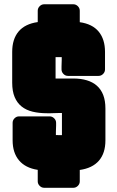

<svg xmlns="http://www.w3.org/2000/svg" viewBox="-20 -768 547 899"><path d="M240.2 -400.4H323.2Q358.4 -400.4 386.2 -392.1Q414.1 -383.8 433.6 -366.7Q453.1 -349.6 463.4 -323Q473.6 -296.4 473.6 -259.8V-110.8Q473.6 -50.8 443.1 -15.6Q412.6 19.5 353.5 27.8V81.1Q353.5 93.3 344.5 102.3Q335.4 111.3 323.2 111.3H187Q174.8 111.3 165.8 102.3Q156.7 93.3 156.7 81.1V27.3Q99.1 18.6 69.1 -17.1Q39.1 -52.7 39.1 -110.8V-192.9Q39.1 -205.1 48.1 -214.1Q57.1 -223.1 69.3 -223.1H212.4Q224.6 -223.1 233.6 -214.1Q242.7 -205.1 242.7 -192.9V-178.7L241.7 -149.9V-135.7Q248.5 -135.3 255.9 -135.3Q263.2 -135.3 270 -135.3V-238.8H252.4L217.3 -237.8H199.7Q162.6 -237.8 132.6 -245.1Q102.5 -252.4 81.3 -269.3Q60.1 -286.1 48.6 -313.5Q37.1 -340.8 37.1 -380.9V-524.9Q37.1 -585 67.1 -620.6Q97.2 -656.2 156.7 -664.6V-717.8Q156.7 -730 165.8 -739Q174.8 -748 187 -748H323.2Q335.4 -748 344.5 -739Q353.5 -730 353.5 -717.8V-664.1Q412.6 -655.8 442.1 -619.9Q471.7 -584 471.7 -524.9V-442.9Q471.7 -430.7 462.6 -421.6Q453.6 -412.6 441.4 -412.6H298.3Q286.1 -412.6 277.1 -421.6Q268.1 -430.7 268.1 -442.9V-457L269 -486.3V-500.5H240.2Z"/></svg>

Font: Akaash Gobhi Moti
Style: Regular
Weight: 400
Designer: Kulbir Singh Thind, MD
Foundry: Punjab Online
Version: Version 1.200